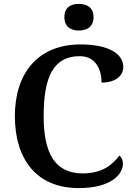

<svg xmlns="http://www.w3.org/2000/svg" viewBox="-20 -951 688 981"><path d="M383 -795C424 -795 458 -815 458 -863C458 -913 424 -931 383 -931C341 -931 309 -913 309 -863C309 -815 341 -795 383 -795ZM382 10C549 10 608 -61 608 -115C608 -133 601 -148 590 -156C556 -111 504 -65 403 -65C259 -65 203 -170 203 -358C203 -554 251 -664 387 -664C471 -664 499 -593 499 -529C568 -529 610 -562 610 -609C610 -674 538 -724 392 -724C171 -724 56 -574 56 -358C56 -137 167 10 382 10Z"/></svg>

Font: Noto Serif Sinhala SemiBold
Style: Regular
Weight: 600
Designer: Jelle Bosma - Monotype Design Team
Foundry: Monotype Imaging Inc.
Version: Version 2.007